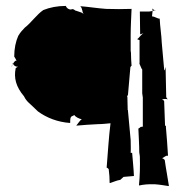

<svg xmlns="http://www.w3.org/2000/svg" viewBox="-20 -611 605 648"><path d="M19 -387H20C21 -389 21 -390 22 -393C21 -392 21 -391 20 -389C20 -388 19 -388 19 -387ZM22 -393C22 -394 23 -397 23 -398C23 -397 24 -397 24 -396C24 -395 22 -394 22 -393ZM24 -396C26 -390 33 -385 41 -386C39 -385 35 -383 33 -381C26 -348 34 -318 61 -286C71 -266 78 -265 108 -235C138 -213 175 -199 216 -196L217 -197C217 -207 216 -218 226 -220C228 -221 230 -222 231 -223C232 -218 248 -209 256 -209C249 -204 242 -192 238 -188V-187C261 -189 287 -191 311 -192C325 -192 341 -194 353 -195C347 -148 344 -94 340 -46V-45C342 -45 346 -42 347 -40V-39C349 -25 350 -8 350 6L351 7C361 4 373 -2 386 -4L397 -14C409 -15 421 -16 432 -17C431 -43 428 -68 426 -95H421C422 -108 421 -124 421 -138L412 -236V-239H411L410 -281C410 -282 410 -285 409 -286C410 -287 412 -291 412 -292L420 -384C420 -385 423 -389 423 -388L424 -389C423 -402 422 -419 422 -433L421 -440V-493C421 -522 423 -553 424 -580V-581C397 -580 366 -580 338 -581C309 -583 279 -588 252 -590H251C254 -587 257 -582 257 -577L258 -576C258 -572 260 -567 262 -564C259 -567 255 -569 251 -570L236 -575H235C233 -576 230 -578 229 -579C222 -583 221 -575 209 -582C206 -584 203 -588 202 -591C174 -591 148 -586 126 -577C104 -562 84 -533 64 -518C56 -510 48 -501 43 -492L42 -491C33 -471 28 -447 28 -420C30 -417 32 -414 36 -406C33 -407 30 -406 24 -396ZM442 -479C443 -479 446 -478 447 -477C448 -477 451 -475 451 -476V-399C450 -399 451 -396 451 -395L458 -379C459 -379 460 -376 460 -376V-296L462 -282V-189C462 -188 462 -185 463 -184C462 -184 460 -184 458 -183C457 -183 454 -182 454 -183V-182C453 -180 448 -178 447 -177C448 -151 450 -123 450 -97L452 -83C453 -51 452 -14 449 14L450 15C462 12 483 10 498 11H504C519 12 536 15 549 17L550 16C546 -12 540 -41 536 -71C534 -73 531 -76 527 -77C533 -79 541 -88 546 -85L547 -86C545 -115 543 -151 540 -181V-186C539 -185 537 -188 537 -188L534 -270C532 -273 528 -276 526 -277C528 -276 533 -276 536 -277C539 -277 543 -277 545 -276H546C544 -278 541 -282 541 -284L539 -377V-383H538C538 -381 537 -376 536 -373C535 -374 535 -376 534 -377L526 -466C525 -493 520 -522 519 -548C511 -548 503 -555 493 -556L495 -574L483 -572H452V-571C452 -546 453 -521 453 -495C457 -496 461 -498 464 -499C461 -497 458 -494 455 -491L447 -482C445 -480 443 -479 442 -479ZM493 -583C493 -583 494 -583 494 -582V-583ZM494 -582C496 -580 500 -577 503 -576C501 -576 499 -575 498 -575L495 -574V-576C495 -577 494 -580 494 -582ZM503 -576C504 -576 504 -575 505 -575L506 -576Z"/></svg>

Font: Charger Mayhem
Style: Regular
Weight: 400
Designer: Jasper
Foundry: Cannot Into Space Fonts
Version: Version 0.98